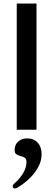

<svg xmlns="http://www.w3.org/2000/svg" viewBox="-20 -736 302 1089"><path d="M187 -716V0H75V-716ZM216 139Q216 191 177 242.5Q138 294 76 330Q70 333 65 333Q59 333 55.5 329.5Q52 326 52 321Q52 313 60 306Q94 276 112 245Q130 214 130 184Q130 166 121.5 159.5Q113 153 96 149Q79 144 71 137.5Q63 131 63 114Q63 85 83 67Q103 49 135 49Q172 49 194 73.5Q216 98 216 139Z"/></svg>

Font: Madhuban Medium
Style: Regular
Weight: 500
Designer: jaikishan Patel
Foundry: MagicType
Version: Version 1.000